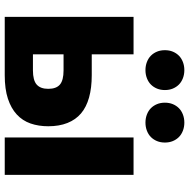

<svg xmlns="http://www.w3.org/2000/svg" viewBox="-14 -764 779 790"><g transform="rotate(90 375.0 -369.5)"><path d="M50 0V-530H204V-358H290Q342 -358 381.5 -347Q421 -336 447 -314Q473 -292 486.5 -258Q500 -224 500 -179Q500 -139 488.5 -106Q477 -73 451.5 -49.5Q426 -26 386.5 -13Q347 0 290 0ZM204 -116H270Q311 -116 328.5 -131.5Q346 -147 346 -179Q346 -212 328.5 -227Q311 -242 270 -242H204ZM546 0V-530H700V0ZM269 -579Q251 -579 235.5 -585Q220 -591 209.5 -601.5Q199 -612 193 -626.5Q187 -641 187 -659Q187 -677 193 -691.5Q199 -706 209.5 -716.5Q220 -727 235.5 -733Q251 -739 269 -739Q287 -739 302.5 -733Q318 -727 328.5 -716.5Q339 -706 345 -691.5Q351 -677 351 -659Q351 -641 345 -626.5Q339 -612 328.5 -601.5Q318 -591 302.5 -585Q287 -579 269 -579ZM485 -579Q467 -579 451.5 -585Q436 -591 425.5 -601.5Q415 -612 409 -626.5Q403 -641 403 -659Q403 -677 409 -691.5Q415 -706 425.5 -716.5Q436 -727 451.5 -733Q467 -739 485 -739Q503 -739 518.5 -733Q534 -727 544.5 -716.5Q555 -706 561 -691.5Q567 -677 567 -659Q567 -641 561 -626.5Q555 -612 544.5 -601.5Q534 -591 518.5 -585Q503 -579 485 -579Z"/></g></svg>

Font: Golos Text VF
Style: Regular
Weight: 400
Designer: A.Korolkova, Vitaly Kuzmin
Foundry: ParaType Ltd
Version: Version 2.003